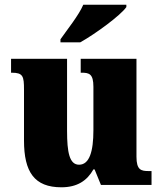

<svg xmlns="http://www.w3.org/2000/svg" viewBox="-20 -786 689 816"><path d="M237 -619V-606H321C387 -643 493 -721 517 -756V-766H334C315 -721 264 -658 237 -619ZM241 10C308 10 350 -18 377 -66H382L409 0H624V-59H612C580 -59 560 -63 560 -120V-536H323V-477H327C359 -477 377 -472 377 -417V-233C377 -142 360 -86 316 -86C275 -86 265 -139 265 -230V-536H27V-477H30C78 -477 82 -462 82 -405V-189C82 -55 126 10 241 10Z"/></svg>

Font: Noto Serif Ethiopic SemiCondensed Black
Style: Regular
Weight: 900
Width: 4
Designer: Monotype Design Team
Foundry: Monotype Imaging Inc.
Version: Version 2.102